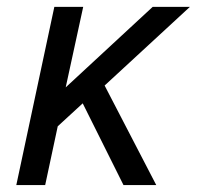

<svg xmlns="http://www.w3.org/2000/svg" viewBox="-20 -532 566 552"><path d="M335 0 217.8 -234.9 146 -168.9 109.9 0H26.9L136.2 -512.2H219.2L168.9 -280.8L418.9 -512.2H525.9L280.8 -286.1L429.2 0Z"/></svg>

Font: Lorenzo Sans
Style: Italic
Weight: 400
Italic angle: -12°
Foundry: Intel Corporation
Version: Version 1.00; ttfautohint (v1.5)